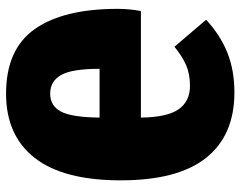

<svg xmlns="http://www.w3.org/2000/svg" viewBox="-98 -658 775 618"><g transform="rotate(90 289.0 -348.5)"><path d="M560 -350Q560 -166 488 -73.5Q416 19 281 19Q138 19 73 -73.5Q8 -166 8 -340Q8 -378 15 -415H358Q357 -499 331.5 -536Q306 -573 256 -573Q217 -573 188 -560Q159 -547 130 -523L43 -625Q93 -671 149.5 -693.5Q206 -716 277 -716Q415 -716 487.5 -625Q560 -534 560 -350ZM358 -282H201Q201 -193 221 -158Q241 -123 281 -123Q320 -123 338.5 -157.5Q357 -192 358 -282Z"/></g></svg>

Font: Fira Sans Condensed Black
Style: Regular
Weight: 900
Width: 3
Designer: Carrois Corporate & Edenspiekermann AG
Foundry: Carrois Corporate GbR & Edenspiekermann AG
Version: Version 4.203